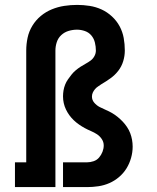

<svg xmlns="http://www.w3.org/2000/svg" viewBox="-20 -763 640 783"><path d="M41 0V-101H87V-557Q87 -583 92.5 -609Q98 -635 112 -658Q126 -681 146.5 -698Q167 -715 191.5 -725Q216 -735 242 -739Q268 -743 295 -743Q320 -743 345.5 -739Q371 -735 394 -724.5Q417 -714 436.5 -696Q456 -678 468 -655.5Q480 -633 484.5 -608Q489 -583 489 -557Q489 -535 482.5 -513.5Q476 -492 462.5 -474.5Q449 -457 431 -444Q413 -431 394 -420Q387 -415 380 -410.5Q373 -406 367.5 -399.5Q362 -393 358.5 -385.5Q355 -378 355 -369Q355 -355 364.5 -344Q374 -333 386.5 -326.5Q399 -320 412 -314.5Q425 -309 437 -302Q449 -295 460 -286Q471 -277 480.5 -267Q490 -257 498 -245Q506 -233 511 -220Q516 -207 518.5 -193Q521 -179 521 -165Q521 -142 514.5 -119Q508 -96 496 -76.5Q484 -57 466 -41.5Q448 -26 426.5 -16.5Q405 -7 381.5 -3.5Q358 0 335 0H237V-101H335Q348 -101 361.5 -105.5Q375 -110 384 -120.5Q393 -131 398 -144Q403 -157 403 -170Q403 -184 395 -196Q387 -208 375.5 -215.5Q364 -223 351 -228.5Q338 -234 326 -240.5Q314 -247 302.5 -255Q291 -263 281 -272.5Q271 -282 263 -293Q255 -304 249 -316.5Q243 -329 240 -342.5Q237 -356 237 -370Q237 -382 239 -394Q241 -406 245.5 -417.5Q250 -429 257 -439Q264 -449 271.5 -458.5Q279 -468 288.5 -476Q298 -484 308 -490.5Q318 -497 329 -503Q340 -509 349.5 -516Q359 -523 365 -534Q371 -545 371 -557Q371 -573 367 -589.5Q363 -606 352.5 -618.5Q342 -631 326 -636.5Q310 -642 294 -642Q277 -642 260 -637Q243 -632 230 -620Q217 -608 211.5 -591Q206 -574 206 -557V0Z"/></svg>

Font: Iosevka Etoile
Style: Bold
Weight: 700
Designer: Belleve Invis
Foundry: Belleve Invis
Version: Version 28.1.0; ttfautohint (v1.8.4)